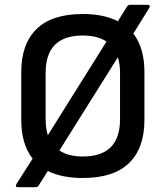

<svg xmlns="http://www.w3.org/2000/svg" viewBox="-20 -725 686 795"><path d="M55 50Q41 50 48 37L115 -68Q68 -128 68 -228V-427Q68 -543 131.5 -605Q195 -667 323 -667Q410 -667 468 -637L506 -698Q510 -705 519 -705H591Q605 -705 598 -692L532 -586Q578 -527 578 -427V-228Q578 -112 514.5 -50Q451 12 323 12Q236 12 178 -17L140 43Q136 50 127 50ZM169 -231Q169 -194 178 -165L421 -553Q383 -578 323 -578Q169 -578 169 -424ZM323 -77Q477 -77 477 -231V-424Q477 -460 468 -488L226 -102Q263 -77 323 -77Z"/></svg>

Font: Sofia Sans SemiBold
Style: Regular
Weight: 600
Designer: Botio Nikoltchev, Ani Petrova
Foundry: lettersoup
Version: Version 4.101; ttfautohint (v1.8.4.7-5d5b)